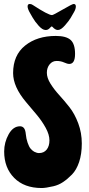

<svg xmlns="http://www.w3.org/2000/svg" viewBox="-20 -922 448 967"><path d="M249 16Q210 25 190 25Q102 25 51.5 -26Q1 -77 1 -159Q1 -205 23.5 -245.5Q46 -286 81 -286Q93 -286 100.5 -277Q108 -268 110 -246Q112 -224 119 -203.5Q126 -183 134 -173.5Q142 -164 152 -158Q166 -151 176 -151Q201 -151 215 -168.5Q229 -186 229 -215Q229 -244 210 -278.5Q191 -313 164.5 -344.5Q138 -376 111 -408Q46 -485 46 -554Q46 -644 106.5 -692.5Q167 -741 261 -741Q313 -741 335.5 -721Q358 -701 358 -650.5Q358 -600 329 -600Q319 -600 302.5 -607.5Q286 -615 265 -615Q244 -615 230 -598Q216 -581 216 -555.5Q216 -530 234 -501Q252 -472 278 -443.5Q304 -415 330 -382Q356 -349 374 -301Q392 -253 392 -199.5Q392 -146 378.5 -106Q365 -66 342.5 -43Q320 -20 297.5 -5Q275 10 249 16ZM145 -897Q223 -846 242 -846Q248 -846 296 -874Q344 -902 351 -902Q362 -902 362 -889.5Q362 -877 353 -861.5Q344 -846 336 -832Q328 -818 307.5 -794.5Q287 -771 272 -771Q271 -771 271 -771Q258 -771 244 -787Q242 -789 240.5 -789Q239 -789 234 -784Q223 -771 212 -771H209Q194 -771 175 -792Q156 -813 144 -834L132 -855Q119 -877 119 -889.5Q119 -902 130 -902Q138 -902 145 -897Z"/></svg>

Font: Chicle
Style: Regular
Weight: 400
Designer: Angel Koziupa and Alejandro Paul
Foundry: Angel Koziupa and Alejandro Paul
Version: Version 1.000